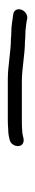

<svg xmlns="http://www.w3.org/2000/svg" viewBox="181 -541 90 492"><g transform="rotate(-90 226.0 -295.0)"><path d="M366.7 -276C372.6 -275.3 378.6 -275 384.6 -275C396.1 -275 404.6 -273.2 416.1 -272L425.8 -270C449 -270 457.5 -302.8 435.5 -306C420.2 -307.7 407.7 -311 390.3 -311C384.3 -311 378.6 -311.3 373.4 -312C339.4 -312 302.9 -320 268.7 -320H164.7C156.7 -320 149 -319.7 141.5 -319C130 -319 121.6 -317.4 112.9 -315C97.2 -310.7 92.3 -288.4 104.1 -281.5C113.7 -275.8 123.3 -283 135.8 -283C143.3 -283.7 151 -284 159 -284H263C296.2 -284 333.3 -276 366.7 -276Z"/></g></svg>

Font: CiSf OpenHand
Style: Obl
Weight: 400
Foundry: Cannot Into Space Fonts
Version: Version 0.7892